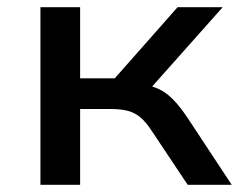

<svg xmlns="http://www.w3.org/2000/svg" viewBox="-20 -512 665 532"><path d="M92 0V-492H202V-295H298L472 -492H597L380 -248L361 -280Q392 -277 415 -267.5Q438 -258 458 -238Q478 -218 500 -185L622 0H500L400 -150Q385 -173 370 -186Q355 -199 335.5 -204.5Q316 -210 285 -210H202V0Z"/></svg>

Font: Nunito Sans 10pt SemiExpanded SemiBold
Style: Regular
Weight: 600
Width: 6
Designer: Vernon Adams
Foundry: Vernon Adams
Version: Version 3.101;gftools[0.9.27]